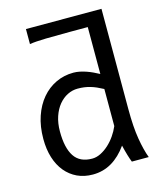

<svg xmlns="http://www.w3.org/2000/svg" viewBox="-117 -867 815 965"><g transform="rotate(-15 290.5 -384.5)"><path d="M283.2 -424.8Q255.4 -424.8 230 -412.1Q204.6 -399.4 184.8 -375.5Q165 -351.6 153.3 -317.1Q141.6 -282.7 141.6 -239.3Q141.6 -153.8 170.7 -109.9Q199.7 -65.9 263.7 -65.9Q286.1 -65.9 308.3 -77.1Q330.6 -88.4 350.3 -106.4Q370.1 -124.5 386.2 -147.7Q402.3 -170.9 412.6 -195.3V-388.2Q394.5 -397.9 378.9 -404.8Q363.3 -411.6 348.1 -416Q333 -420.4 317.4 -422.6Q301.8 -424.8 283.2 -424.8ZM502.9 -781.2V-258.8Q502.9 -166.5 513.4 -103.8Q523.9 -41 539.6 0H451.7Q446.3 -12.7 438.7 -37.8Q431.2 -63 424.8 -90.3Q389.6 -40.5 345.2 -14.2Q300.8 12.2 246.6 12.2Q201.7 12.2 165.8 -4.6Q129.9 -21.5 104.2 -52.5Q78.6 -83.5 64.9 -127.2Q51.3 -170.9 51.3 -224.6Q51.3 -289.6 69.1 -341.8Q86.9 -394 118.2 -430.9Q149.4 -467.8 191.7 -487.8Q233.9 -507.8 283.2 -507.8Q298.8 -507.8 315.7 -504.4Q332.5 -501 349.4 -495.1Q366.2 -489.3 382.3 -481.7Q398.4 -474.1 412.6 -466.3V-710.4H322.3Q250 -710.4 194.6 -709.2Q139.2 -708 109.9 -703.1V-781.2Z"/></g></svg>

Font: Andika APac
Style: Regular
Weight: 400
Designer: Victor Gaultney, Annie Olsen, Julie Remington, Don Collingsworth, Eric Hays, Becca Hirsbrunner
Foundry: SIL International
Version: Version 5.000